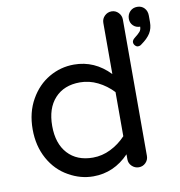

<svg xmlns="http://www.w3.org/2000/svg" viewBox="-81 -794 823 879"><g transform="rotate(-10 330.0 -354.5)"><path d="M168.9 -20.5Q112.3 -51.8 79.1 -111.8Q45.9 -171.9 45.9 -249Q45.9 -328.1 80.1 -387.7Q113.3 -446.3 167 -477.5Q220.7 -508.8 283.2 -508.8Q378.9 -508.8 449.2 -435.5V-672.9Q449.2 -692.4 462.9 -705.6Q476.6 -718.8 495.1 -718.8Q513.7 -718.8 526.9 -705.1Q540 -691.4 540 -672.9V-39.1Q540 -20.5 526.9 -7.3Q513.7 5.9 495.1 5.9Q476.6 5.9 462.9 -7.3Q449.2 -20.5 449.2 -39.1V-62.5Q378.9 10.7 283.2 10.7Q223.6 10.7 168.9 -20.5ZM449.2 -146.5V-351.6Q418 -384.8 378.4 -404.3Q338.9 -423.8 295.9 -423.8Q221.7 -423.8 179.2 -377.4Q136.7 -331.1 136.7 -249Q136.7 -167 179.2 -120.6Q221.7 -74.2 295.9 -74.2Q338.9 -74.2 378.4 -93.8Q418 -113.3 449.2 -146.5ZM567.4 -562.5Q567.4 -572.3 580.1 -582Q597.7 -595.7 605 -604.5Q612.3 -613.3 612.3 -627Q592.8 -627 580.1 -639.6Q567.4 -652.3 567.4 -670.9Q567.4 -691.4 580.6 -705.1Q593.8 -718.8 614.3 -718.8Q634.8 -718.8 647.5 -705.1Q660.2 -691.4 660.2 -669.9V-639.6Q660.2 -610.4 647 -588.9Q633.8 -567.4 603.5 -545.9Q596.7 -540 586.9 -540Q580.1 -540 573.7 -546.9Q567.4 -553.7 567.4 -562.5Z"/></g></svg>

Font: jf-openhuninn-2.1
Style: Regular
Weight: 400
Designer: [Kosugi Maru]
Designed by MOTOYA      

[Varela Round]
Joe Prince (Latin component); Avraham Cornfeld (Hebrew component)
Foundry: justfont Co., Ltd.
Version: 2.1